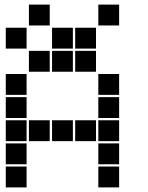

<svg xmlns="http://www.w3.org/2000/svg" viewBox="-20 -815 640 830"><path d="M106 -795Q105 -795 105 -795Q105 -795 105 -794V-706Q105 -705 105 -705Q105 -705 106 -705H194Q195 -705 195 -705Q195 -705 195 -706V-794Q195 -795 195 -795Q195 -795 194 -795ZM406 -795Q405 -795 405 -795Q405 -795 405 -794V-706Q405 -705 405 -705Q405 -705 406 -705H494Q495 -705 495 -705Q495 -705 495 -706V-794Q495 -795 495 -795Q495 -795 494 -795ZM6 -695Q5 -695 5 -695Q5 -695 5 -694V-606Q5 -605 5 -605Q5 -605 6 -605H94Q95 -605 95 -605Q95 -605 95 -606V-694Q95 -695 95 -695Q95 -695 94 -695ZM206 -695Q205 -695 205 -695Q205 -695 205 -694V-606Q205 -605 205 -605Q205 -605 206 -605H294Q295 -605 295 -605Q295 -605 295 -606V-694Q295 -695 295 -695Q295 -695 294 -695ZM306 -695Q305 -695 305 -695Q305 -695 305 -694V-606Q305 -605 305 -605Q305 -605 306 -605H394Q395 -605 395 -605Q395 -605 395 -606V-694Q395 -695 395 -695Q395 -695 394 -695ZM106 -595Q105 -595 105 -595Q105 -595 105 -594V-506Q105 -505 105 -505Q105 -505 106 -505H194Q195 -505 195 -505Q195 -505 195 -506V-594Q195 -595 195 -595Q195 -595 194 -595ZM206 -595Q205 -595 205 -595Q205 -595 205 -594V-506Q205 -505 205 -505Q205 -505 206 -505H294Q295 -505 295 -505Q295 -505 295 -506V-594Q295 -595 295 -595Q295 -595 294 -595ZM306 -595Q305 -595 305 -595Q305 -595 305 -594V-506Q305 -505 305 -505Q305 -505 306 -505H394Q395 -505 395 -505Q395 -505 395 -506V-594Q395 -595 395 -595Q395 -595 394 -595ZM6 -495Q5 -495 5 -495Q5 -495 5 -494V-406Q5 -405 5 -405Q5 -405 6 -405H94Q95 -405 95 -405Q95 -405 95 -406V-494Q95 -495 95 -495Q95 -495 94 -495ZM406 -495Q405 -495 405 -495Q405 -495 405 -494V-406Q405 -405 405 -405Q405 -405 406 -405H494Q495 -405 495 -405Q495 -405 495 -406V-494Q495 -495 495 -495Q495 -495 494 -495ZM6 -395Q5 -395 5 -395Q5 -395 5 -394V-306Q5 -305 5 -305Q5 -305 6 -305H94Q95 -305 95 -305Q95 -305 95 -306V-394Q95 -395 95 -395Q95 -395 94 -395ZM406 -395Q405 -395 405 -395Q405 -395 405 -394V-306Q405 -305 405 -305Q405 -305 406 -305H494Q495 -305 495 -305Q495 -305 495 -306V-394Q495 -395 495 -395Q495 -395 494 -395ZM6 -295Q5 -295 5 -295Q5 -295 5 -294V-206Q5 -205 5 -205Q5 -205 6 -205H94Q95 -205 95 -205Q95 -205 95 -206V-294Q95 -295 95 -295Q95 -295 94 -295ZM106 -295Q105 -295 105 -295Q105 -295 105 -294V-206Q105 -205 105 -205Q105 -205 106 -205H194Q195 -205 195 -205Q195 -205 195 -206V-294Q195 -295 195 -295Q195 -295 194 -295ZM206 -295Q205 -295 205 -295Q205 -295 205 -294V-206Q205 -205 205 -205Q205 -205 206 -205H294Q295 -205 295 -205Q295 -205 295 -206V-294Q295 -295 295 -295Q295 -295 294 -295ZM306 -295Q305 -295 305 -295Q305 -295 305 -294V-206Q305 -205 305 -205Q305 -205 306 -205H394Q395 -205 395 -205Q395 -205 395 -206V-294Q395 -295 395 -295Q395 -295 394 -295ZM406 -295Q405 -295 405 -295Q405 -295 405 -294V-206Q405 -205 405 -205Q405 -205 406 -205H494Q495 -205 495 -205Q495 -205 495 -206V-294Q495 -295 495 -295Q495 -295 494 -295ZM6 -195Q5 -195 5 -195Q5 -195 5 -194V-106Q5 -105 5 -105Q5 -105 6 -105H94Q95 -105 95 -105Q95 -105 95 -106V-194Q95 -195 95 -195Q95 -195 94 -195ZM406 -195Q405 -195 405 -195Q405 -195 405 -194V-106Q405 -105 405 -105Q405 -105 406 -105H494Q495 -105 495 -105Q495 -105 495 -106V-194Q495 -195 495 -195Q495 -195 494 -195ZM6 -95Q5 -95 5 -95Q5 -95 5 -94V-6Q5 -5 5 -5Q5 -5 6 -5H94Q95 -5 95 -5Q95 -5 95 -6V-94Q95 -95 95 -95Q95 -95 94 -95ZM406 -95Q405 -95 405 -95Q405 -95 405 -94V-6Q405 -5 405 -5Q405 -5 406 -5H494Q495 -5 495 -5Q495 -5 495 -6V-94Q495 -95 495 -95Q495 -95 494 -95Z"/></svg>

Font: Doto Black
Style: Regular
Weight: 900
Monospace: yes
Version: Version 1.000